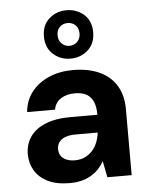

<svg xmlns="http://www.w3.org/2000/svg" viewBox="-56 -840 696 897"><g transform="rotate(-5 292.5 -391.0)"><path d="M236 12Q173 12 132 -8.5Q91 -29 71 -63.5Q51 -98 51 -139Q51 -185 74.5 -220Q98 -255 146 -275Q194 -295 266 -295H391Q391 -332 381 -355.5Q371 -379 350 -391.5Q329 -404 294 -404Q256 -404 229 -387Q202 -370 196 -336H65Q70 -390 100.5 -429.5Q131 -469 181.5 -491Q232 -513 295 -513Q366 -513 418 -489.5Q470 -466 498 -420.5Q526 -375 526 -310V0H412L397 -77Q386 -57 371 -41Q356 -25 336 -13Q316 -1 291 5.5Q266 12 236 12ZM268 -92Q294 -92 314.5 -101.5Q335 -111 350 -127.5Q365 -144 373.5 -165.5Q382 -187 385 -211V-212H282Q251 -212 231.5 -204Q212 -196 203 -182.5Q194 -169 194 -151Q194 -132 203 -119Q212 -106 229 -99Q246 -92 268 -92ZM289 -567Q242 -567 208 -597.5Q174 -628 174 -681Q174 -734 208 -764Q242 -794 289 -794Q337 -794 371 -764Q405 -734 405 -681Q405 -628 371 -597.5Q337 -567 289 -567ZM289 -627Q311 -627 326 -642Q341 -657 341 -681Q341 -706 326 -720Q311 -734 289 -734Q268 -734 253 -720Q238 -706 238 -681Q238 -657 253 -642Q268 -627 289 -627Z"/></g></svg>

Font: DM Sans 17pt
Style: Bold
Weight: 700
Version: Version 4.004;gftools[0.9.30]